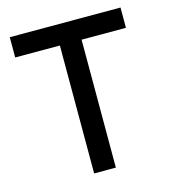

<svg xmlns="http://www.w3.org/2000/svg" viewBox="-107 -810 819 901"><g transform="rotate(-15 302.0 -360.0)"><path d="M345 0V-621.5H560.5V-720H22.5V-621.5H239.5V0Z"/></g></svg>

Font: Vela Sans SemBd
Style: Regular
Weight: 600
Designer: Principal design: Mikhail Sharanda - project Manrope.
Design modification: Ravid Balaliev
Foundry: Mikhail Sharanda
Version: Version 1.001